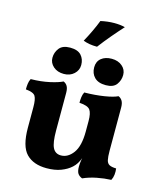

<svg xmlns="http://www.w3.org/2000/svg" viewBox="-124 -930 865 1029"><g transform="rotate(15 308.5 -415.5)"><path d="M231 5.8Q158 5.8 118.5 -34.7Q79 -75.2 79 -178.2V-292Q79 -335.4 68.7 -352.7Q58.4 -370 15.4 -373.8Q15.4 -389.6 17.3 -405Q19.2 -420.4 26 -433.6Q82.8 -434.4 129.5 -444.7Q176.2 -455 199.8 -467Q213.6 -461.6 221.3 -448.5Q229 -435.4 229 -411V-202.6Q229 -135.2 242.8 -107.8Q256.6 -80.4 288 -80.4Q326.8 -80.4 355.4 -119.1Q384 -157.8 384 -238.8V-297Q384 -340.4 371 -358.2Q358 -376 311.4 -378.8Q311.4 -394.6 313.3 -410Q315.2 -425.4 322 -438.6Q382 -439.4 431.8 -447.4Q481.6 -455.4 504.8 -467Q518 -461.6 526 -448.5Q534 -435.4 534 -411V-133.6L403.2 -97.8Q396.4 -79 387.4 -64.9Q378.4 -50.8 366.8 -40.4Q344.4 -19.8 310.6 -7Q276.8 5.8 231 5.8ZM429.8 9Q412.6 2.2 404.8 -10.1Q397 -22.4 397 -48.4Q397 -64.8 400.6 -86.3Q404.2 -107.8 410 -128.8L534 -172Q534 -138.4 538 -121Q542 -103.6 554.4 -96.9Q566.8 -90.2 592.4 -89.6Q594.8 -72.4 592.9 -55.2Q591 -38 583.4 -23.8Q545.2 -22.4 504.7 -14.4Q464.2 -6.4 429.8 9ZM422.6 -506.2Q381 -506.2 359.7 -527.6Q338.4 -549 338.4 -583Q338.4 -615.4 360.5 -633.4Q382.6 -651.4 418.4 -651.4Q453.6 -651.4 476.5 -632Q499.4 -612.6 499.4 -583Q499.4 -553.6 482 -529.9Q464.6 -506.2 422.6 -506.2ZM190 -506.2Q154.2 -506.2 131.6 -526.1Q109 -546 109 -574.6Q109 -604.4 127.4 -627.9Q145.8 -651.4 187.4 -651.4Q230 -651.4 249.2 -630Q268.4 -608.6 268.4 -576.6Q268.4 -547 246.1 -526.6Q223.8 -506.2 190 -506.2ZM324.6 -693.2Q300.8 -693.2 282.5 -696.4Q264.2 -699.6 247.4 -706Q263.8 -735.6 279.8 -769.3Q295.8 -803 306.4 -831Q325 -835.2 344.2 -837.5Q363.4 -839.8 382 -839.8Q415.8 -839.8 441.6 -833Q409.8 -798 381.2 -764.1Q352.6 -730.2 324.6 -693.2Z"/></g></svg>

Font: Vollkorn
Style: Regular
Weight: 400
Designer: Friedrich Althausen
Foundry: Friedrich Althausen
Version: Version 4.104